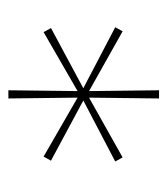

<svg xmlns="http://www.w3.org/2000/svg" viewBox="10 -778 408 469"><g transform="rotate(-90 214.5 -544.0)"><path d="M228 -728 226 -559 370 -642 380 -624 233 -545 382 -467 372 -449 226 -531 228 -360H208L210 -531L64 -449L54 -467L203 -545L56 -624L66 -642L210 -559L208 -728Z"/></g></svg>

Font: SVN-Poppins Thin
Style: Regular
Weight: 100
Designer: Ninad Kale (Devanagari), Jonny Pinhorn (Latin)
Foundry: Indian Type Foundry
Version: Version 3.002 2017